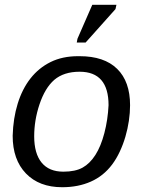

<svg xmlns="http://www.w3.org/2000/svg" viewBox="-20 -773 596 803"><path d="M524 -333Q524 -301 519 -267.5Q514 -234 504.5 -201.5Q495 -169 481 -139Q467 -109 449 -85Q413 -37 360 -13.5Q307 10 240 10Q144 10 88.5 -47.5Q33 -105 33 -205Q35 -278 54 -339.5Q73 -401 107.5 -445Q142 -489 191.5 -513.5Q241 -538 306 -538H313Q416 -538 470 -485Q524 -432 524 -333ZM434 -333Q434 -473 313 -473Q247 -473 207 -439Q168 -405 145 -336Q123 -270 123 -203Q123 -131 154 -93Q185 -55 245 -55Q295 -55 325.5 -72Q356 -89 379 -125Q402 -161 416.5 -216.5Q431 -272 434 -333ZM301 -595 304 -611 366 -753H467L463 -735L338 -595Z"/></svg>

Font: Libra Sans Modern
Style: Italic
Weight: 400
Italic angle: -12°
Foundry: Stefan Peev, Context Ltd
Version: Version 1.000